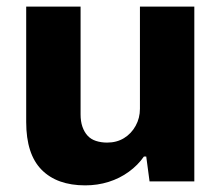

<svg xmlns="http://www.w3.org/2000/svg" viewBox="-20 -547 669 579"><path d="M237 12Q152 12 105.5 -35Q59 -82 59 -179V-527H223V-202Q223 -181 228.5 -165Q234 -149 244 -138Q254 -127 269.5 -122Q285 -117 303 -117Q332 -117 354 -130.5Q376 -144 389 -167.5Q402 -191 402 -219V-527H566V0H431L421 -75H414Q396 -49 368.5 -29Q341 -9 307.5 1.5Q274 12 237 12Z"/></svg>

Font: Archivo SemiBold ExtraBold
Style: Regular
Weight: 800
Version: Version 2.001